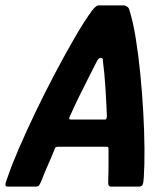

<svg xmlns="http://www.w3.org/2000/svg" viewBox="-47 -693 620 713"><path d="M-18 0Q-27 0 -27 -7Q-27 -14 -19 -34Q-4 -79 23.5 -142.5Q51 -206 85 -277Q119 -348 156.5 -419Q194 -490 229.5 -551.5Q265 -613 295 -654Q302 -663 308 -668Q314 -673 321 -673H416Q423 -670 427.5 -666.5Q432 -663 434 -654Q447 -613 457 -551.5Q467 -490 474 -419Q481 -348 485 -276.5Q489 -205 489.5 -141.5Q490 -78 487 -34Q486 -14 482.5 -7Q479 0 469 0H366Q359 0 356.5 -4.5Q354 -9 355 -28Q356 -51 356 -82.5Q356 -114 356 -138Q356 -145 354.5 -146.5Q353 -148 346 -148H168Q161 -147 159.5 -146Q158 -145 155 -137Q146 -114 132 -82.5Q118 -51 109 -27Q102 -9 98 -4.5Q94 0 86 0ZM218 -249H340Q347 -249 348 -251.5Q349 -254 350 -261Q348 -312 344.5 -367.5Q341 -423 335 -468Q336 -477 330 -477H323Q320 -477 314 -468Q301 -442 283 -407Q265 -372 246.5 -334Q228 -296 212 -260Q209 -254 210 -251.5Q211 -249 218 -249Z"/></svg>

Font: Glory
Style: Bold Italic
Weight: 700
Italic angle: -12°
Version: Version 1.011